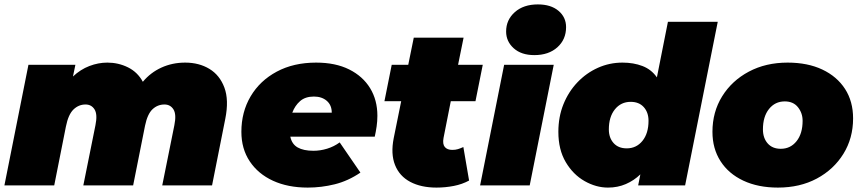

<svg xmlns="http://www.w3.org/2000/svg" viewBox="-25 -841 3909 871"><path d="M815 -557Q878 -557 925 -528.5Q972 -500 993 -443.5Q1014 -387 997 -302L937 0H711L766 -273Q776 -322 762 -344.5Q748 -367 721 -367Q690 -367 667 -345.5Q644 -324 633 -271L579 0H353L408 -273Q418 -322 404 -344.5Q390 -367 363 -367Q332 -367 308.5 -344.5Q285 -322 274 -267L221 0H-5L104 -547H317L306 -494Q340 -526 380.5 -541.5Q421 -557 462 -557Q512 -557 555.5 -535.5Q599 -514 623 -470Q658 -512 707.5 -534.5Q757 -557 815 -557Z M1371 10Q1281 10 1213.5 -21Q1146 -52 1108 -109Q1070 -166 1070 -243Q1070 -333 1112 -404Q1154 -475 1230.5 -516Q1307 -557 1409 -557Q1497 -557 1559 -526Q1621 -495 1654 -441Q1687 -387 1687 -316Q1687 -291 1683.5 -267Q1680 -243 1675 -221H1292Q1299 -187 1325.5 -172Q1352 -157 1397 -157Q1428 -157 1459 -166.5Q1490 -176 1516 -195L1610 -58Q1554 -20 1493.5 -5Q1433 10 1371 10ZM1301 -330H1480Q1480 -364 1457.5 -383.5Q1435 -403 1399 -403Q1360 -403 1336.5 -382.5Q1313 -362 1301 -330Z M1955 10Q1885 10 1836 -16Q1787 -42 1767 -92.5Q1747 -143 1761 -214L1795 -382H1719L1752 -547H1827L1852 -670H2078L2053 -547H2165L2132 -382H2020L1987 -215Q1982 -187 1993 -174Q2004 -161 2027 -161Q2041 -161 2052.5 -164.5Q2064 -168 2077 -174L2103 -22Q2072 -5 2033.5 2.5Q1995 10 1955 10Z M2153 0 2262 -547H2487L2378 0ZM2399 -591Q2340 -591 2305.5 -622Q2271 -653 2271 -698Q2271 -751 2310.5 -786Q2350 -821 2415 -821Q2474 -821 2508.5 -792Q2543 -763 2543 -718Q2543 -662 2503.5 -626.5Q2464 -591 2399 -591Z M2733 10Q2679 10 2627 -19.5Q2575 -49 2541.5 -105.5Q2508 -162 2508 -243Q2508 -311 2531 -368Q2554 -425 2594.5 -467.5Q2635 -510 2687.5 -533.5Q2740 -557 2799 -557Q2849 -557 2889.5 -541.5Q2930 -526 2955 -490L3005 -742H3231L3083 0H2870L2880 -50Q2851 -22 2814 -6Q2777 10 2733 10ZM2818 -168Q2862 -168 2889.5 -202Q2917 -236 2917 -293Q2917 -331 2895.5 -355Q2874 -379 2836 -379Q2792 -379 2764.5 -345Q2737 -311 2737 -254Q2737 -216 2758.5 -192Q2780 -168 2818 -168Z M3504 10Q3414 10 3347 -21.5Q3280 -53 3243.5 -110Q3207 -167 3207 -243Q3207 -333 3251 -404Q3295 -475 3372 -516Q3449 -557 3548 -557Q3639 -557 3705.5 -525.5Q3772 -494 3808.5 -437.5Q3845 -381 3845 -304Q3845 -214 3801 -143Q3757 -72 3680.5 -31Q3604 10 3504 10ZM3517 -166Q3561 -166 3588.5 -200.5Q3616 -235 3616 -293Q3616 -328 3595 -354.5Q3574 -381 3535 -381Q3491 -381 3463.5 -346.5Q3436 -312 3436 -254Q3436 -215 3457.5 -190.5Q3479 -166 3517 -166Z"/></svg>

Font: Montserrat Black
Style: Italic
Weight: 900
Italic angle: -11.3°
Designer: Julieta Ulanovsky
Foundry: Julieta Ulanovsky
Version: Version 9.000; ttfautohint (v1.8.4.7-5d5b)